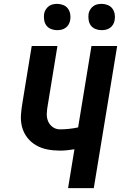

<svg xmlns="http://www.w3.org/2000/svg" viewBox="-20 -973 640 993"><path d="M332 0 365 -201Q346 -198 327.5 -196Q309 -194 291 -194Q257 -194 225.5 -200Q194 -206 167 -221.5Q140 -237 121 -261.5Q102 -286 94 -316.5Q86 -347 88.5 -380.5Q91 -414 97 -447L144 -735H277L227 -429Q223 -408 222 -386.5Q221 -365 228.5 -346.5Q236 -328 252.5 -316Q269 -304 290 -304Q313 -304 336.5 -306.5Q360 -309 384 -314L453 -735H586L465 0ZM505 -817Q489 -817 474 -823Q459 -829 450 -841Q441 -853 438.5 -869Q436 -885 438 -901Q440 -913 446.5 -923.5Q453 -934 462.5 -941Q472 -948 483 -950.5Q494 -953 506 -953Q522 -953 537 -947Q552 -941 561 -929Q570 -917 573 -901Q576 -885 573 -869Q571 -857 565 -846.5Q559 -836 549 -829Q539 -822 528 -819.5Q517 -817 505 -817ZM275 -817Q259 -817 244 -823Q229 -829 220 -841Q211 -853 208.5 -869Q206 -885 208 -901Q210 -913 216.5 -923.5Q223 -934 232.5 -941Q242 -948 253 -950.5Q264 -953 276 -953Q292 -953 307 -947Q322 -941 331 -929Q340 -917 343 -901Q346 -885 343 -869Q341 -857 335 -846.5Q329 -836 319 -829Q309 -822 298 -819.5Q287 -817 275 -817Z"/></svg>

Font: Iosevka Aile Extrabold
Style: Italic
Weight: 800
Italic angle: -9°
Designer: Belleve Invis
Foundry: Belleve Invis
Version: Version 31.1.0; ttfautohint (v1.8.4)